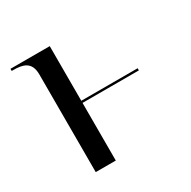

<svg xmlns="http://www.w3.org/2000/svg" viewBox="-126 -658 774 779"><g transform="rotate(-30 260.5 -268.0)"><path d="M108 -458V0H202V-270H466V-280H202V-536H18V-526H26C70 -526 108 -517 108 -458Z"/></g></svg>

Font: Noto Serif Display
Style: Regular
Weight: 400
Designer: Monotype Design Team
Foundry: Monotype Imaging Inc.
Version: Version 2.009